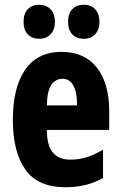

<svg xmlns="http://www.w3.org/2000/svg" viewBox="-20 -777 509 807"><path d="M239 -559Q335 -559 387 -493Q439 -427 439 -310V-231H177Q177 -167 201.5 -136.5Q226 -106 276 -106Q312 -106 344 -116Q376 -126 413 -148V-29Q378 -9 339 0.5Q300 10 255 10Q139 10 86.5 -64.5Q34 -139 34 -272Q34 -410 86 -484.5Q138 -559 239 -559ZM243 -446Q214 -446 196 -420.5Q178 -395 177 -334H304Q304 -390 288 -418Q272 -446 243 -446ZM79 -685Q79 -720 97 -738.5Q115 -757 144 -757Q175 -757 193 -737.5Q211 -718 211 -685Q211 -653 193 -633.5Q175 -614 144 -614Q115 -614 97 -632.5Q79 -651 79 -685ZM266 -685Q266 -720 284 -738.5Q302 -757 332 -757Q363 -757 380.5 -737.5Q398 -718 398 -685Q398 -653 380.5 -633.5Q363 -614 332 -614Q301 -614 283.5 -633Q266 -652 266 -685Z"/></svg>

Font: Noto Sans Lao ExtraCondensed ExtraBold
Style: Regular
Weight: 800
Width: 2
Designer: Monotype Design Team
Foundry: Monotype Imaging Inc.
Version: Version 2.003; ttfautohint (v1.8.4.7-5d5b)